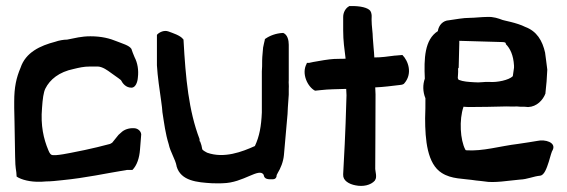

<svg xmlns="http://www.w3.org/2000/svg" viewBox="-20 -604 1874 635"><path d="M27 -247 28 -201 30 -86C30 -69 31 -52 34 -34L35 -20C51 -9 82 -2 110 -3H118L133 -4C148 -4 167 -6 185 -8C266 -16 326 -30 400 -42H418C433 -57 441 -82 443 -109L447 -159V-160C446 -171 435 -180 423 -180C406 -181 390 -175 381 -166L372 -158L351 -132C350 -131 347 -130 344 -128C314 -120 289 -114 261 -108C234 -103 193 -93 166 -91H155C148 -91 144 -97 140 -107C124 -145 114 -189 119 -247C121 -277 124 -299 130 -311C145 -341 175 -366 224 -376C241 -380 256 -384 278 -384H304C320 -383 336 -371 347 -363C356 -356 369 -348 380 -339C386 -327 397 -314 415 -314C428 -314 435 -332 436 -348C439 -372 435 -396 425 -415C421 -425 417 -434 415 -441V-442L414 -443C407 -454 384 -460 367 -467C343 -477 316 -484 279 -484C249 -484 228 -478 202 -473C190 -473 174 -470 163 -466C113 -453 65 -431 48 -380C34 -347 27 -316 27 -268Z M499 -388C501 -352 508 -305 513 -270C515 -254 517 -242 517 -235V-234C523 -196 527 -162 538 -127C543 -102 560 -77 564 -55V-54C578 -5 633 -1 680 2C692 2 704 3 717 2C785 1 837 -51 852 -26C854 -10 868 -11 882 -11C889 -11 895 -15 895 -25C898 -30 898 -31 898 -31C908 -47 917 -69 919 -91C923 -136 927 -182 931 -227L932 -248L935 -291V-310C936 -323 934 -329 935 -339V-456C935 -471 931 -489 917 -495H915C893 -494 872 -486 858 -476L856 -475V-473C855 -467 851 -454 850 -446V-445C850 -439 847 -418 847 -404C847 -390 847 -378 846 -368V-232C844 -186 838 -153 823 -121C781 -102 721 -79 665 -99C660 -102 653 -105 649 -110C648 -118 645 -129 642 -136H641C640 -137 640 -140 640 -142V-144C604 -238 594 -344 587 -471V-473L586 -474C577 -487 550 -495 537 -500C523 -505 508 -498 500 -490L499 -488Z M994 -393C976 -360 998 -316 1022 -304L1041 -306C1066 -309 1095 -309 1125 -310L1126 -289C1122 -144 1118 -90 1115 -29V-26C1114 -7 1134 5 1156 9C1180 14 1206 9 1220 -7V-8C1228 -16 1221 -39 1221 -45C1221 -113 1222 -171 1222 -292L1221 -315C1248 -316 1277 -320 1303 -323C1306 -323 1312 -324 1316 -327C1346 -360 1330 -403 1311 -422H1309C1309 -422 1287 -420 1286 -420H1285C1261 -417 1242 -414 1218 -414C1217 -437 1214 -458 1213 -479C1213 -495 1209 -519 1209 -537V-542C1209 -549 1211 -559 1204 -569C1196 -578 1174 -585 1136 -584H1135L1134 -583C1123 -577 1115 -563 1115 -548V-503C1115 -469 1119 -442 1123 -410C1113 -409 1100 -410 1085 -409C1066 -408 1038 -403 1016 -399L1002 -396H995ZM1314 -327 1316 -329Z M1385 -344C1378 -324 1378 -301 1387 -279C1387 -257 1387 -234 1386 -213C1386 -141 1393 -62 1441 -32C1474 -11 1510 -14 1555 -7C1558 -7 1582 -4 1582 -4C1614 2 1664 -7 1699 -10C1725 -11 1744 -21 1767 -23C1780 -25 1788 -47 1795 -69C1800 -86 1805 -105 1808 -108C1820 -133 1783 -144 1757 -138C1741 -135 1719 -132 1693 -128C1634 -121 1577 -103 1521 -107L1519 -109C1502 -141 1498 -208 1513 -251C1517 -251 1523 -250 1530 -250C1558 -250 1627 -251 1655 -252C1666 -252 1677 -251 1689 -252C1695 -251 1703 -251 1709 -251C1713 -251 1718 -251 1726 -250H1727C1755 -251 1776 -273 1784 -295V-297C1787 -323 1789 -346 1790 -373V-374C1788 -393 1785 -411 1783 -428V-429C1774 -470 1755 -501 1717 -515C1690 -529 1642 -537 1642 -538C1629 -543 1612 -549 1592 -548C1573 -548 1550 -545 1535 -545C1510 -545 1488 -540 1465 -537C1445 -536 1431 -521 1428 -501C1384 -473 1382 -410 1385 -344ZM1494 -346C1494 -352 1496 -365 1495 -376C1495 -376 1494 -377 1497 -380L1499 -461V-469L1638 -465C1651 -465 1653 -463 1653 -459V-458C1667 -444 1678 -422 1680 -387V-380C1679 -375 1678 -367 1676 -352C1663 -339 1624 -331 1599 -333C1580 -334 1567 -330 1548 -332C1530 -333 1512 -334 1497 -340C1496 -341 1495 -343 1494 -346Z"/></svg>

Font: Vapor
Style: Sbd
Weight: 600
Foundry: Cannot Into Space Fonts
Version: Version 0.179